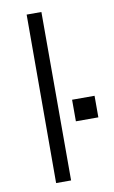

<svg xmlns="http://www.w3.org/2000/svg" viewBox="-85 -788 493 833"><g transform="rotate(-10 161.5 -371.0)"><path d="M93 0H159V-742H94ZM323 -344H224V-249H323Z"/></g></svg>

Font: 18Franklin Light
Style: Regular
Weight: 300
Designer: Pablo Impallari, Rodrigo Fuenzalida (Modified by Dan O. Williams)
Version: Version 0.025;PS 000.025;hotconv 1.0.88;makeotf.lib2.5.64775